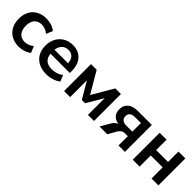

<svg xmlns="http://www.w3.org/2000/svg" viewBox="216 -1477 2464 2464"><g transform="rotate(45 1448.0 -244.5)"><path d="M298 10Q221 10 164 -21.5Q107 -53 76 -111Q45 -169 45 -247Q45 -325 76 -381.5Q107 -438 164 -468.5Q221 -499 298 -499Q345 -499 391 -484Q437 -469 467 -442L430 -355Q404 -378 371.5 -390Q339 -402 309 -402Q244 -402 208.5 -361.5Q173 -321 173 -246Q173 -172 208.5 -129.5Q244 -87 309 -87Q338 -87 371 -99Q404 -111 430 -135L467 -47Q437 -21 390.5 -5.5Q344 10 298 10Z M799 10Q716 10 656 -21Q596 -52 563.5 -109Q531 -166 531 -244Q531 -320 562.5 -377Q594 -434 649.5 -466.5Q705 -499 776 -499Q880 -499 940.5 -433Q1001 -367 1001 -253V-216H651Q665 -85 801 -85Q842 -85 883 -97.5Q924 -110 958 -137L993 -53Q958 -24 905 -7Q852 10 799 10ZM781 -414Q726 -414 692 -380Q658 -346 651 -288H897Q893 -349 863.5 -381.5Q834 -414 781 -414Z M1113 0V-489H1216L1385 -200L1554 -489H1656V0H1546V-304L1414 -80H1355L1223 -304V0Z M1756 0 1829 -126Q1857 -177 1903 -194Q1779 -217 1779 -337Q1779 -408 1827 -448.5Q1875 -489 1968 -489H2217V0H2101V-169H2049Q2019 -169 1997 -153Q1975 -137 1961 -113L1897 0ZM1994 -251H2101V-407H1994Q1945 -407 1921 -386.5Q1897 -366 1897 -330Q1897 -293 1921 -272Q1945 -251 1994 -251Z M2359 0V-489H2484V-300H2700V-489H2825V0H2700V-202H2484V0Z"/></g></svg>

Font: Nunito Sans
Style: Bold
Weight: 700
Designer: Vernon Adams
Foundry: Vernon Adams
Version: Version 3.101; ttfautohint (v1.8.4.7-5d5b);gftools[0.9.27]